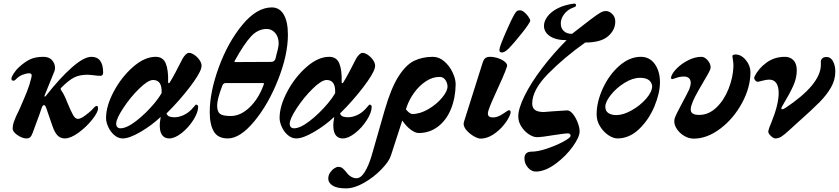

<svg xmlns="http://www.w3.org/2000/svg" viewBox="-20 -751 4636 1061"><path d="M50 -41Q50 -58 56 -76Q65 -103 87 -146Q113 -205 128.5 -243.5Q144 -282 154 -325Q155 -328 155 -334Q155 -346 142 -346Q127 -346 106 -338.5Q85 -331 65 -310Q60 -305 54 -305Q50 -305 46.5 -307.5Q43 -310 43 -316Q43 -326 57.5 -347.5Q72 -369 85 -380Q117 -409 146 -423Q175 -437 220 -437Q251 -437 267.5 -418.5Q284 -400 284 -376Q284 -366 281 -358L227 -225Q226 -223 226 -220Q226 -217 228 -217Q231 -217 235 -223Q312 -321 378 -379Q444 -437 485 -437Q550 -437 550 -349Q550 -341 546 -336.5Q542 -332 536 -332Q519 -332 500 -335Q489 -336 479.5 -337Q470 -338 463 -338Q420 -338 390 -323Q360 -308 319 -267Q315 -263 315 -260Q315 -257 320 -249Q335 -229 353 -182Q372 -136 384 -115Q396 -94 411 -94Q425 -94 451 -113Q477 -132 491 -147Q507 -166 514 -166Q518 -166 520 -162Q522 -158 522 -153Q522 -131 489.5 -90Q457 -49 413.5 -17.5Q370 14 338 14Q314 14 298 -2.5Q282 -19 270 -54L236 -153Q235 -154 232 -162Q229 -170 223 -170Q218 -170 215 -165Q212 -160 208 -148Q203 -131 180 -70L161 -18Q154 1 146.5 7.5Q139 14 126 14Q104 14 77 -4Q50 -22 50 -41Z M566 -99Q566 -165 608.5 -245Q651 -325 715 -381Q779 -437 840 -437Q881 -437 896 -400.5Q911 -364 909 -298Q909 -291 913 -291Q916 -291 919 -297Q944 -337 989 -427Q997 -441 1006.5 -450Q1016 -459 1024 -459Q1037 -459 1053.5 -448Q1070 -437 1082 -420Q1094 -403 1094 -387Q1094 -383 1092 -375Q1084 -342 1027.5 -268Q971 -194 900 -124Q905 -111 916.5 -107Q928 -103 944 -103Q968 -103 993.5 -114.5Q1019 -126 1039 -147Q1048 -157 1054 -164Q1060 -171 1062 -173Q1067 -173 1071 -170Q1075 -167 1075 -161Q1075 -130 1048.5 -88Q1022 -46 984 -16Q946 14 915 14Q891 14 877.5 -2.5Q864 -19 863 -51Q862 -72 868 -105Q818 -58 756.5 -22Q695 14 658 14Q633 14 611.5 -4.5Q590 -23 578 -50Q566 -77 566 -99ZM833 -180Q858 -210 873 -236Q877 -309 826 -309Q798 -309 749 -261Q700 -213 661 -153.5Q622 -94 622 -67Q622 -55 628.5 -48.5Q635 -42 646 -42Q680 -42 732.5 -82.5Q785 -123 833 -180Z M1139 -131Q1139 -243 1189.5 -380.5Q1240 -518 1319.5 -614Q1399 -710 1482 -710Q1525 -710 1548 -670.5Q1571 -631 1571 -559Q1571 -449 1517.5 -312.5Q1464 -176 1385.5 -81Q1307 14 1239 14Q1184 14 1161.5 -24.5Q1139 -63 1139 -131ZM1479 -409Q1487 -409 1493.5 -413.5Q1500 -418 1502 -426Q1520 -491 1520 -510Q1520 -547 1500.5 -569Q1481 -591 1454 -591Q1405 -591 1366.5 -549Q1328 -507 1277 -415Q1272 -408 1282 -408ZM1436 -280Q1439 -287 1438.5 -289.5Q1438 -292 1433 -292H1226Q1221 -292 1216 -288.5Q1211 -285 1209 -279Q1180 -204 1180 -168Q1180 -135 1195 -122.5Q1210 -110 1255 -110Q1309 -110 1358.5 -157Q1408 -204 1436 -280Z M1525 -99Q1525 -165 1567.5 -245Q1610 -325 1674 -381Q1738 -437 1799 -437Q1840 -437 1855 -400.5Q1870 -364 1868 -298Q1868 -291 1872 -291Q1875 -291 1878 -297Q1903 -337 1948 -427Q1956 -441 1965.5 -450Q1975 -459 1983 -459Q1996 -459 2012.5 -448Q2029 -437 2041 -420Q2053 -403 2053 -387Q2053 -383 2051 -375Q2043 -342 1986.5 -268Q1930 -194 1859 -124Q1864 -111 1875.5 -107Q1887 -103 1903 -103Q1927 -103 1952.5 -114.5Q1978 -126 1998 -147Q2007 -157 2013 -164Q2019 -171 2021 -173Q2026 -173 2030 -170Q2034 -167 2034 -161Q2034 -130 2007.5 -88Q1981 -46 1943 -16Q1905 14 1874 14Q1850 14 1836.5 -2.5Q1823 -19 1822 -51Q1821 -72 1827 -105Q1777 -58 1715.5 -22Q1654 14 1617 14Q1592 14 1570.5 -4.5Q1549 -23 1537 -50Q1525 -77 1525 -99ZM1792 -180Q1817 -210 1832 -236Q1836 -309 1785 -309Q1757 -309 1708 -261Q1659 -213 1620 -153.5Q1581 -94 1581 -67Q1581 -55 1587.5 -48.5Q1594 -42 1605 -42Q1639 -42 1691.5 -82.5Q1744 -123 1792 -180Z M2498 -285Q2497 -210 2472 -148.5Q2447 -87 2400.5 -51.5Q2354 -16 2294 -16Q2274 -16 2249 -35Q2224 -54 2203 -85L2140 109Q2130 141 2088 184.5Q2046 228 1992 259Q1938 290 1892 290Q1842 290 1818 274.5Q1794 259 1794 236Q1794 218 1804 203Q1814 188 1827 179.5Q1840 171 1849 171Q1864 171 1874 179.5Q1884 188 1899 207Q1908 219 1922 226.5Q1936 234 1950 234Q1974 234 1995.5 199.5Q2017 165 2034 108L2106 -143Q2141 -264 2182 -328.5Q2223 -393 2268.5 -415Q2314 -437 2372 -437Q2406 -437 2435 -412Q2464 -387 2481 -351Q2498 -315 2498 -285ZM2453 -273Q2453 -291 2442 -308Q2431 -325 2412 -326Q2372 -327 2334.5 -302.5Q2297 -278 2268.5 -238.5Q2240 -199 2226 -156L2223 -147Q2244 -121 2259 -121Q2301 -121 2346.5 -147.5Q2392 -174 2422.5 -210.5Q2453 -247 2453 -273Z M2542 -68Q2542 -72 2544 -78L2645 -398Q2652 -422 2661.5 -429.5Q2671 -437 2688 -437Q2710 -437 2733.5 -429Q2757 -421 2771 -408.5Q2785 -396 2782 -385Q2774 -359 2755 -316Q2736 -273 2731 -263Q2691 -177 2679 -140Q2676 -130 2676 -123Q2676 -102 2705 -102Q2731 -102 2764 -125Q2772 -130 2780.5 -136Q2789 -142 2790 -142Q2802 -142 2802 -131Q2802 -129 2800 -121Q2791 -94 2765 -61.5Q2739 -29 2704.5 -7Q2670 15 2636 15Q2621 15 2598.5 2Q2576 -11 2559 -30Q2542 -49 2542 -68ZM2740 -478Q2741 -494 2774 -570Q2807 -646 2824 -674Q2832 -687 2837 -690.5Q2842 -694 2853 -694Q2865 -694 2878 -683Q2891 -672 2900.5 -658Q2910 -644 2910 -637Q2910 -626 2864.5 -568.5Q2819 -511 2789 -481Q2769 -461 2753 -461Q2738 -461 2740 -478Z M2878 125Q2878 87 2918 87Q2952 87 3001.5 70.5Q3051 54 3090.5 33Q3130 12 3133 1V-2Q3133 -7 3129 -10.5Q3125 -14 3119 -14Q3108 -14 3083 -10.5Q3058 -7 3044 -5Q2974 7 2947 7Q2927 7 2902.5 -9Q2878 -25 2861 -51.5Q2844 -78 2844 -108Q2844 -151 2879 -222Q2914 -293 2975.5 -374Q3037 -455 3111 -529Q3051 -529 3018.5 -551.5Q2986 -574 2986 -608Q2986 -634 3005.5 -660Q3025 -686 3062 -705Q3099 -724 3151 -731H3154Q3163 -731 3163 -723Q3163 -717 3159.5 -714.5Q3156 -712 3147 -709Q3115 -697 3096.5 -671.5Q3078 -646 3079 -620Q3079 -596 3095 -580Q3111 -564 3141 -564Q3202 -612 3242.5 -642.5Q3283 -673 3298.5 -681.5Q3314 -690 3328 -690Q3347 -690 3363.5 -673.5Q3380 -657 3380 -632Q3380 -585 3340 -550.5Q3300 -516 3214 -516Q3097 -433 3009 -343.5Q2921 -254 2921 -179Q2921 -155 2936.5 -143.5Q2952 -132 2985 -132Q2992 -132 3036 -136Q3103 -141 3114 -141Q3130 -141 3146 -121Q3162 -101 3172.5 -73.5Q3183 -46 3183 -25Q3183 6 3145.5 58.5Q3108 111 3052.5 152.5Q2997 194 2947 197Q2918 199 2898 176Q2878 153 2878 125Z M3277 -119Q3277 -188 3311.5 -263Q3346 -338 3402.5 -387.5Q3459 -437 3521 -437Q3570 -437 3598.5 -397Q3627 -357 3627 -296Q3627 -237 3596.5 -163.5Q3566 -90 3512 -38Q3458 14 3392 14Q3369 14 3342 -4Q3315 -22 3296 -52.5Q3277 -83 3277 -119ZM3584 -276Q3577 -321 3517 -321Q3476 -321 3431 -293Q3386 -265 3355.5 -226.5Q3325 -188 3325 -161Q3325 -138 3341.5 -126.5Q3358 -115 3386 -115Q3424 -115 3471 -141.5Q3518 -168 3551 -206Q3584 -244 3584 -276Z M3706 -81Q3706 -86 3708 -96Q3716 -120 3753 -188Q3778 -234 3789 -258Q3797 -280 3797 -293Q3797 -310 3787 -319Q3777 -328 3760 -328Q3737 -328 3718 -321Q3699 -314 3697 -314Q3691 -314 3689 -316.5Q3687 -319 3689 -327Q3695 -348 3721 -374Q3747 -400 3784 -418.5Q3821 -437 3856 -437Q3874 -437 3890.5 -418Q3907 -399 3907 -379Q3907 -376 3905 -368Q3897 -348 3865 -295Q3839 -251 3823 -220.5Q3807 -190 3800 -166Q3797 -154 3797 -146Q3797 -130 3809 -123Q3821 -116 3844 -116Q3896 -116 3938.5 -156.5Q3981 -197 4006 -260Q4031 -323 4033 -385Q4033 -404 4030 -421Q4027 -438 4027 -442Q4028 -446 4033.5 -448Q4039 -450 4044 -450Q4076 -450 4101.5 -419Q4127 -388 4127 -352Q4127 -268 4080.5 -182Q4034 -96 3961 -40.5Q3888 15 3814 15Q3787 15 3762 0.5Q3737 -14 3721.5 -36.5Q3706 -59 3706 -81Z M4226 -28Q4230 -44 4235.5 -57Q4241 -70 4243 -75Q4283 -174 4283 -237Q4283 -272 4270 -291.5Q4257 -311 4230 -311Q4215 -311 4193 -305Q4171 -299 4167 -299Q4161 -299 4154.5 -305.5Q4148 -312 4148 -320Q4148 -326 4150 -329Q4171 -372 4215 -404.5Q4259 -437 4318 -437Q4346 -437 4364.5 -418.5Q4383 -400 4383 -362Q4383 -320 4363.5 -276.5Q4344 -233 4299 -158Q4296 -147 4301 -147Q4309 -147 4321 -155Q4510 -281 4516 -387V-410Q4516 -421 4524 -428.5Q4532 -436 4547 -436Q4571 -436 4583.5 -412Q4596 -388 4596 -356Q4596 -310 4572.5 -268.5Q4549 -227 4509 -186.5Q4469 -146 4387 -73L4343 -33Q4314 -6 4298 4Q4282 14 4264 14Q4254 14 4238.5 -1Q4223 -16 4226 -28Z"/></svg>

Font: EB Garamond ExtraBold
Style: Italic
Weight: 800
Italic angle: -17.2°
Designer: Georg Duffner and Octavio Pardo
Foundry: Georg Duffner
Version: Version 1.000